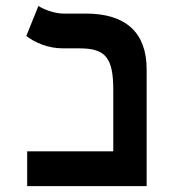

<svg xmlns="http://www.w3.org/2000/svg" viewBox="-20 -632 626 652"><path d="M72.3 0H478V-396.5C478 -521 407.7 -585.9 271.5 -585.9H195.8C162.1 -585.9 125 -602.1 110.4 -611.8L69.3 -509.8C99.1 -487.3 142.1 -467.8 194.3 -467.8H249.5C338.4 -467.8 364.7 -436.5 364.7 -325.7V-118.2H72.3Z"/></svg>

Font: Cascadia Code NF SemiBold
Style: Regular
Weight: 600
Monospace: yes
Designer: Aaron Bell
Foundry: Saja Typeworks
Version: Version 2404.023